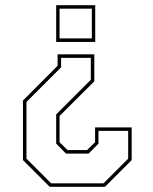

<svg xmlns="http://www.w3.org/2000/svg" viewBox="-20 -720 590 740"><path d="M343.5 -510.5V-406.5L209.5 -273V-172L240.5 -141.5H315.5L346.5 -172V-229H487.5V-103L384.5 0H171.5L68.5 -103V-332.5L202 -466.5V-510.5ZM334 -686.5H209.5V-572H334ZM347 -700V-558.5H196.5V-700ZM330 -497H215.5V-460.5L82 -327V-108.5L177 -13.5H379L474 -108.5V-215.5H359.5V-166.5L321.5 -128H234.5L196.5 -166.5V-279L330 -412.5Z"/></svg>

Font: Tourney Thin
Style: Regular
Weight: 100
Designer: Tyler Finck
Foundry: Etcetera Type Co
Version: Version 1.015